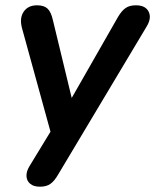

<svg xmlns="http://www.w3.org/2000/svg" viewBox="-20 -517 586 725"><path d="M131 188Q107 188 94 177Q81 166 80 148.5Q79 131 91 111L186 -45L178 7L63 -411Q53 -449 69.5 -473Q86 -497 120 -497Q146 -497 159.5 -484.5Q173 -472 180 -440L260 -109H229L425 -452Q439 -476 454 -486.5Q469 -497 493 -497Q529 -497 541 -473.5Q553 -450 535 -419L199 143Q185 167 170 177.5Q155 188 131 188Z"/></svg>

Font: Nunito Variable Extra Light
Style: Italic
Weight: 200
Italic angle: -9°
Designer: Vernon Adams
Foundry: Vernon Adams
Version: Version 3.602